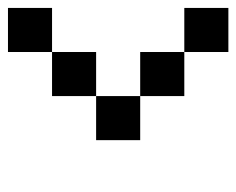

<svg xmlns="http://www.w3.org/2000/svg" viewBox="-76 -631 596 484"><g transform="rotate(90 222.0 -389.0)"><path d="M222.2 -444.4H333.3V-333.3H222.2ZM111.1 -333.3H222.2V-222.2H111.1ZM0 -222.2H111.1V-111.1H0ZM111.1 -555.6H222.2V-444.4H111.1ZM0 -666.7H111.1V-555.6H0Z"/></g></svg>

Font: Pixeloid Sans
Style: Regular
Weight: 400
Designer: GGBotNet
Foundry: GGBotNet
Version: 0.5